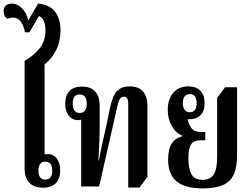

<svg xmlns="http://www.w3.org/2000/svg" viewBox="-42 -1038 1400 1069"><path d="M198 7Q147 7 121 -21Q95 -49 95 -99V-699Q149 -731 180 -770.5Q211 -810 211 -869Q211 -933 175 -949L122 -858H97Q90 -896 73.5 -918Q57 -940 32 -940Q15 -940 -1 -933Q-13 -942 -17.5 -953.5Q-22 -965 -22 -976Q-22 -995 -10 -1006.5Q2 -1018 24 -1018Q54 -1018 79 -993.5Q104 -969 116 -925L170 -1018Q236 -1012 265.5 -971.5Q295 -931 295 -870Q295 -809 271.5 -761Q248 -713 206 -679V-178Q214 -181 228 -180Q258 -178 275.5 -154Q293 -130 293 -89Q293 -44 269 -18.5Q245 7 198 7ZM209 -38Q249 -38 249 -88Q249 -111 239.5 -124.5Q230 -138 209 -138Q190 -138 181 -124.5Q172 -111 172 -88Q172 -65 181 -51.5Q190 -38 209 -38Z M672 6V-457Q672 -500 648 -500Q636 -500 627.5 -490Q619 -480 611 -445L510 0H410V-372Q402 -369 393 -369Q362 -369 341.5 -393.5Q321 -418 321 -462Q321 -505 344.5 -530.5Q368 -556 415 -556Q462 -556 487.5 -529Q513 -502 513 -447V-344Q513 -301 511 -245.5Q509 -190 506 -145H509Q518 -199 528 -240.5Q538 -282 549 -334L571 -439Q585 -506 610 -531.5Q635 -557 679 -557Q732 -557 755.5 -527Q779 -497 779 -450V-54L735 6ZM401 -409Q441 -409 441 -461Q441 -512 401 -512Q363 -512 363 -461Q363 -409 401 -409Z M1087 11Q989 11 941.5 -28Q894 -67 894 -149Q894 -208 914.5 -239Q935 -270 973 -279V-283Q937 -297 914.5 -336Q892 -375 892 -427Q892 -484 922 -520.5Q952 -557 1006 -557Q1050 -557 1073.5 -533Q1097 -509 1097 -464Q1097 -418 1074 -396Q1051 -374 1012 -374Q1007 -374 1003 -375Q1007 -349 1023 -326Q1039 -303 1079 -303H1101V-257H1072Q1037 -257 1022 -234Q1007 -211 1007 -157Q1007 -97 1024.5 -67Q1042 -37 1087 -37Q1128 -37 1147.5 -66Q1167 -95 1167 -165V-493L1211 -552H1278V-176Q1278 -106 1259 -65.5Q1240 -25 1198 -7Q1156 11 1087 11ZM1015 -413Q1035 -413 1044 -427Q1053 -441 1053 -464Q1053 -487 1044 -500.5Q1035 -514 1015 -514Q995 -514 985.5 -500.5Q976 -487 976 -464Q976 -441 985.5 -427Q995 -413 1015 -413Z"/></svg>

Font: Noto Serif Thai ExtraCondensed SemiBold
Style: Regular
Weight: 600
Width: 2
Designer: Monotype Design Team
Foundry: Monotype Imaging Inc.
Version: Version 2.001; ttfautohint (v1.8.4.7-5d5b)